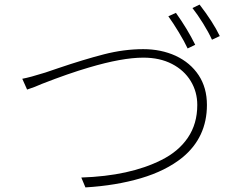

<svg xmlns="http://www.w3.org/2000/svg" viewBox="-20 -825 1040 836"><path d="M177 -509 233 -528Q345 -566 432.5 -588.5Q520 -611 604 -611Q681 -611 745 -582Q809 -552 845 -497.5Q881 -443 881 -368Q881 -227 774 -139Q702 -81 593.5 -49Q485 -17 352 -9L334 -52Q545 -59 682 -128Q757 -165 798 -225.5Q839 -286 839 -368Q839 -425 810.5 -472Q782 -519 729 -546.5Q676 -574 604 -574Q512 -574 367 -531Q278 -505 163 -460Q132 -446 98 -435L77 -482Q110 -488 177 -509ZM830 -630 797 -614Q783 -644 758.5 -684.5Q734 -725 713 -754L746 -769Q796 -699 830 -630ZM937 -668 903 -652Q888 -685 864 -723.5Q840 -762 818 -790L849 -805Q907 -730 937 -668Z"/></svg>

Font: Merged Yaku Han JP ExtraLight
Style: Regular
Weight: 250
Designer: Ryoko NISHIZUKA 西塚涼子 (kana, bopomofo & ideographs); Paul D. Hunt (Latin, Greek & Cyrillic); Sandoll Communications 산돌커뮤니
Foundry: Adobe
Version: Version 2.004